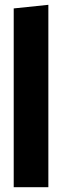

<svg xmlns="http://www.w3.org/2000/svg" viewBox="-20 -778 258 798"><path d="M181 -758V0H37V-743Z"/></svg>

Font: Fira Sans Extra Condensed ExtraBold
Style: Regular
Weight: 800
Width: 1
Designer: Carrois Corporate & Edenspiekermann AG
Foundry: Carrois Corporate GbR & Edenspiekermann AG
Version: Version 4.203